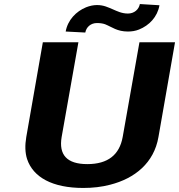

<svg xmlns="http://www.w3.org/2000/svg" viewBox="-20 -920 886 950"><path d="M412 -108C311 -108 270 -154 285 -242L368 -711H192L110 -242C103 -201 104 -164 114 -133C144 -43 239 10 392 10C439 10 483 5 525 -6C647 -37 742 -114 764 -242L846 -711H670L587 -242C571 -154 514 -108 412 -108ZM613 -853C582 -853 559 -865 538 -874C516 -883 494 -895 460 -895C442 -895 424 -891 406 -884C357 -864 315 -821 305 -764L402 -759C407 -786 429 -806 460 -806C475 -806 489 -804 500 -800C535 -786 559 -764 613 -764C632 -764 651 -767 668 -774C718 -794 759 -836 769 -894L672 -900C667 -873 644 -853 613 -853Z"/></svg>

Font: Asimov
Style: XWidIt
Weight: 500
Designer: Google
Version: Version 2.000980; 2014